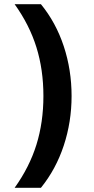

<svg xmlns="http://www.w3.org/2000/svg" viewBox="-20 -790 450 920"><path d="M176 110H50Q121 11 154.5 -96.5Q188 -204 188 -330Q188 -456 154.5 -563.5Q121 -671 50 -770H176Q248 -682 285.5 -568.5Q323 -455 323 -330Q323 -206 285.5 -92.5Q248 21 176 110Z"/></svg>

Font: M PLUS 2
Style: Bold
Weight: 700
Designer: Coji Morishita
Foundry: UNDERFOREST DESIGN
Version: Version 1.001